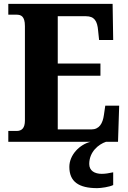

<svg xmlns="http://www.w3.org/2000/svg" viewBox="-20 -734 663 994"><path d="M23 0H449C392 14 339 68 339 130C339 206 387 240 483 240C503 240 546 234 566 224V158C544 163 524 166 507 166C470 166 442 150 442 115C442 52 490 13 529 0H591L597 -187H525L518 -139C512 -95 494 -64 453 -64H279V-342H500V-405H279V-650H425C468 -650 484 -626 488 -575L493 -527H566L563 -714H23V-658H65C88 -658 109 -651 109 -599V-110C109 -71 93 -56 66 -56H23Z"/></svg>

Font: Noto Serif Bengali SemiCondensed ExtraBold
Style: Regular
Weight: 800
Width: 4
Designer: Juan Bruce, Universal Thirst, Indian Type Foundry and the Monotype Design Team.
Foundry: Monotype Imaging Inc.
Version: Version 2.003